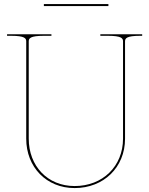

<svg xmlns="http://www.w3.org/2000/svg" viewBox="-20 -930 740 952"><path d="M517.5 -900V-910H197.5V-900ZM15 -760V-752.5H35C103.5 -752.5 110 -739.5 110 -725V-242.5C110 -101.5 210 2.5 350 2.5C493.5 2.5 600 -99.5 600 -242.5V-725C600 -739.5 606.5 -752.5 675 -752.5H685V-760H477.5V-752.5H515C583.5 -752.5 590 -739.5 590 -725V-242.5C590 -105 488.5 -7.5 350 -7.5C215.5 -7.5 122.5 -107 122.5 -242.5V-725C122.5 -739.5 129 -752.5 197.5 -752.5H235V-760Z"/></svg>

Font: Znikomit
Style: Regular
Weight: 100
Designer: gluk
Foundry: gluk
Version: Version 0.55